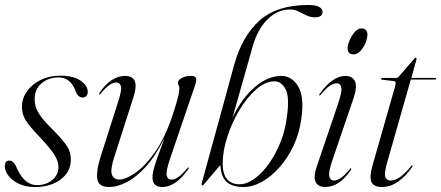

<svg xmlns="http://www.w3.org/2000/svg" viewBox="-20 -742 1770 770"><path d="M127.5 0.5Q164.5 0.5 189.2 -19.8Q214 -40 214.5 -72Q214.5 -93.5 200 -118.2Q185.5 -143 143.5 -188Q114 -218.5 97.2 -239.5Q80.5 -260.5 74 -278.2Q67.5 -296 68 -317Q69 -349.5 89.2 -377.2Q109.5 -405 143.8 -421.8Q178 -438.5 221.5 -438.5Q275 -438.5 303.2 -418.5Q331.5 -398.5 332 -374.5Q332 -363.5 326 -357.2Q320 -351 311.5 -351Q301.5 -351 294.2 -358Q287 -365 280.5 -383.5Q260 -431.5 215 -431.5Q173.5 -431.5 146.2 -407.5Q119 -383.5 119 -345.5Q119 -328 124 -311.5Q129 -295 145.2 -273.2Q161.5 -251.5 195.5 -218Q236.5 -176.5 251 -152Q265.5 -127.5 264 -97.5Q262 -50.5 221.8 -21.2Q181.5 8 120.5 8Q68 8 33.8 -18.2Q-0.5 -44.5 -0.5 -75.5Q-0.5 -98 17.5 -98Q27 -98 34.5 -90.2Q42 -82.5 49.5 -63Q67 -28 86.5 -13.8Q106 0.5 127.5 0.5Z M737 -70Q739 -69 736 -65Q685 8 631 8Q591.5 8 591.5 -31Q591.5 -49 600.8 -78.8Q610 -108.5 621.5 -138.5Q633 -168.5 639 -187.5Q603.5 -115.5 564.2 -72.8Q525 -30 487.2 -11Q449.5 8 418.5 8Q374 8 370 -25.5Q366 -59 383 -112L453.5 -333Q469.5 -381.5 464.8 -396.5Q460 -411.5 446.5 -411.5Q435.5 -411.5 420.5 -402.2Q405.5 -393 383.5 -366Q380 -362 378 -363Q376 -364 379 -369.5Q425 -437.5 481.5 -437.5Q542 -437.5 516 -355L439 -114.5Q421.5 -60.5 428.8 -41.2Q436 -22 460 -22Q483 -22 521.2 -47.5Q559.5 -73 600.8 -130.8Q642 -188.5 674 -285.5Q690.5 -336.5 695 -357Q699.5 -377.5 699.5 -387.5Q699.5 -395 696.5 -399.2Q693.5 -403.5 693.5 -410Q693.5 -420.5 708.2 -429Q723 -437.5 746 -437.5Q763.5 -437.5 766.2 -428.5Q769 -419.5 763 -402L663.5 -110Q645 -56.5 648.5 -39Q652 -21.5 668 -21.5Q679 -21.5 693.8 -31Q708.5 -40.5 731.5 -67.5Q734.5 -71.5 737 -70Z M992.5 -553 912.5 -270Q949.5 -348 1002 -392.8Q1054.5 -437.5 1108 -437.5Q1150.5 -437.5 1175.8 -395.5Q1201 -353.5 1188.5 -266.5Q1181 -209 1157.8 -159Q1134.5 -109 1101.2 -71.5Q1068 -34 1030.5 -13Q993 8 957.5 8Q912 8 889 -12.5Q866 -33 864 -80.5L798 -3Q794.5 2 790.5 1.5Q787 1 790 -10.5L919 -481.5Q951 -597.5 1021 -659.8Q1091 -722 1216.5 -722Q1246.5 -722 1260 -714.2Q1273.5 -706.5 1273.5 -694Q1273.5 -672.5 1242.5 -672.5Q1225.5 -672.5 1209.5 -680.2Q1193.5 -688 1177.2 -696Q1161 -704 1144 -704Q1092.5 -704 1052.2 -663.8Q1012 -623.5 992.5 -553ZM1079 -416Q1043 -415 1007 -383.2Q971 -351.5 941 -302Q911 -252.5 892.5 -196.2Q874 -140 873 -90Q872.5 -45 890.2 -24Q908 -3 940.5 -3Q969.5 -3 1000 -24.8Q1030.5 -46.5 1057.8 -84.5Q1085 -122.5 1104.5 -171Q1124 -219.5 1130.5 -272.5Q1142 -353.5 1125 -385Q1108 -416.5 1079 -416Z M1398 -524Q1374 -524 1374 -548Q1374 -561.5 1382 -580.2Q1390 -599 1402.5 -613.5Q1415 -628 1428.5 -628Q1442.5 -628 1448 -620.8Q1453.5 -613.5 1453.5 -604Q1453.5 -587.5 1445.5 -569Q1437.5 -550.5 1425 -537.2Q1412.5 -524 1398 -524ZM1312 -96.5Q1296.5 -50.5 1300.8 -34.2Q1305 -18 1319.5 -18Q1331 -18 1345.8 -27.2Q1360.5 -36.5 1382.5 -63.5Q1386 -68 1388 -67Q1390 -65.5 1387 -60Q1341 8 1284 8Q1256 8 1246 -12Q1236 -32 1250.5 -74.5L1333.5 -319Q1352 -372 1349 -390Q1346 -408 1329.5 -408Q1319 -408 1304 -398.8Q1289 -389.5 1266 -362Q1263 -358 1260.5 -359.5Q1259 -360.5 1261.5 -364.5Q1312.5 -437.5 1365.5 -437.5Q1392.5 -437.5 1403.2 -416.8Q1414 -396 1397.5 -347Z M1558 -417 1511.5 -422.5Q1508 -423 1508 -426Q1508 -429.5 1512.5 -429.5H1567.5Q1575 -429.5 1578.5 -434L1641 -506Q1644 -510 1647 -510Q1650.5 -510 1650.5 -506.5Q1650.5 -503.5 1648.5 -497L1629.5 -429.5H1725.5Q1729.5 -429.5 1729.5 -427Q1729.5 -423 1722.5 -423H1627.5L1532.5 -90Q1520 -46 1525.5 -32Q1531 -18 1547 -18Q1582 -18 1628.5 -75.5Q1631.5 -80 1633.5 -79Q1636 -77.5 1632.5 -72Q1608.5 -36 1577.2 -14Q1546 8 1511.5 8Q1480 8 1470.2 -11.2Q1460.5 -30.5 1473.5 -77L1564.5 -395.5Q1567.5 -407 1566.5 -411.5Q1565.5 -416 1558 -417Z"/></svg>

Font: Fraunces 144pt Light
Style: Italic
Weight: 300
Italic angle: -16°
Version: Version 1.000;[0bf87f6ff]